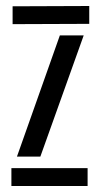

<svg xmlns="http://www.w3.org/2000/svg" viewBox="-20 -620 336 640"><path d="M22 -539.5V-599L277.5 -600V-540.5ZM36.5 -98 179.5 -502H259L114.5 -98ZM18 0V-59.5H272V0Z"/></svg>

Font: Big Shoulders Stencil Display Medium
Style: Regular
Weight: 500
Designer: Patric King
Foundry: XO Type Co
Version: Version 1.000